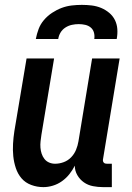

<svg xmlns="http://www.w3.org/2000/svg" viewBox="-20 -760 540 788"><path d="M439 8H403Q382 8 361.5 4Q341 0 324.5 -11.5Q308 -23 297.5 -41Q287 -59 287 -80Q278 -62 265 -45.5Q252 -29 234.5 -16.5Q217 -4 197 2Q177 8 158 8Q132 8 108 -1Q84 -10 68.5 -28Q53 -46 45 -70Q37 -94 34.5 -119Q32 -144 33.5 -170Q35 -196 39 -222L89 -520H202L150 -207Q148 -194 146.5 -180.5Q145 -167 146 -154Q147 -141 151 -129Q155 -117 162.5 -107.5Q170 -98 181.5 -93Q193 -88 206 -88Q224 -88 241.5 -94.5Q259 -101 272 -114.5Q285 -128 292 -145Q299 -162 302 -180L358 -520H471L403 -108Q402 -104 402.5 -100Q403 -96 405.5 -93Q408 -90 411.5 -89Q415 -88 419 -88H439ZM127 -600Q131 -621 138.5 -641Q146 -661 160.5 -678Q175 -695 194 -707.5Q213 -720 233 -727.5Q253 -735 274 -737.5Q295 -740 316 -740Q337 -740 357 -737.5Q377 -735 395 -727.5Q413 -720 428 -707.5Q443 -695 451.5 -678Q460 -661 461.5 -641Q463 -621 459 -600H367Q369 -614 365.5 -626.5Q362 -639 352.5 -647Q343 -655 330 -658Q317 -661 303 -661Q289 -661 275 -658Q261 -655 248.5 -647Q236 -639 228.5 -626.5Q221 -614 219 -600Z"/></svg>

Font: Iosevka
Style: Bold Italic
Weight: 700
Italic angle: -9°
Monospace: yes
Designer: Belleve Invis
Foundry: Belleve Invis
Version: Version 32.5.0; ttfautohint (v1.8.4)